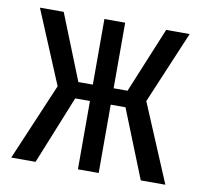

<svg xmlns="http://www.w3.org/2000/svg" viewBox="-66 -621 733 692"><g transform="rotate(10 300.0 -275.0)"><path d="M18 0 138 -282 26 -550H113L209 -310H262V-550H338V-310H389L488 -550H574L462 -285L582 0H492L392 -250H338V0H262V-250H208L107 0Z"/></g></svg>

Font: JetBrainsMono NF
Style: Regular
Weight: 400
Designer: Philipp Nurullin, Konstantin Bulenkov
Foundry: JetBrains
Version: Version 2.251; ttfautohint (v1.8.3);Nerd Fonts 2.2.2